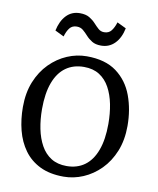

<svg xmlns="http://www.w3.org/2000/svg" viewBox="-86 -833 747 910"><g transform="rotate(10 287.5 -378.0)"><path d="M35.5 -281Q35.5 -349.5 57.2 -403Q79 -456.5 116 -493.8Q153 -531 198.8 -550.5Q244.5 -570 292.5 -570Q382 -570 436.2 -529.8Q490.5 -489.5 515 -423Q539.5 -356.5 539.5 -278Q539.5 -210 517.8 -156.2Q496 -102.5 459 -65.2Q422 -28 376.2 -8.5Q330.5 11 282.5 11Q215.5 11 168.2 -12.2Q121 -35.5 91.8 -76Q62.5 -116.5 49 -169.2Q35.5 -222 35.5 -281ZM287.5 -41Q338 -41 374 -67Q410 -93 429.2 -144.5Q448.5 -196 448.5 -272Q448.5 -321.5 439.8 -366Q431 -410.5 412.2 -444.8Q393.5 -479 363 -498.5Q332.5 -518 288.5 -518Q237.5 -518 201.2 -492Q165 -466 145.8 -414.8Q126.5 -363.5 126.5 -287Q126.5 -237 135.5 -192.5Q144.5 -148 163.5 -113.8Q182.5 -79.5 213.2 -60.2Q244 -41 287.5 -41ZM124.5 -664.5Q134.5 -711.5 160.2 -738.5Q186 -765.5 225 -765.5Q253.5 -765.5 271 -755Q288.5 -744.5 300.8 -731Q313 -717.5 324.8 -707Q336.5 -696.5 353 -696.5Q375 -696.5 387.2 -712Q399.5 -727.5 407.5 -753.5L451 -732.5Q441.5 -685.5 415 -658.5Q388.5 -631.5 349.5 -631.5Q322.5 -631.5 305.5 -642Q288.5 -652.5 276.5 -666Q264.5 -679.5 252 -690Q239.5 -700.5 221.5 -700.5Q199.5 -700.5 187.2 -685Q175 -669.5 167.5 -643.5Z"/></g></svg>

Font: Merriweather Light
Style: Regular
Weight: 300
Designer: Eben Sorkin
Foundry: Eben Sorkin
Version: Version 2.100